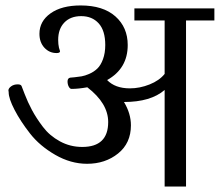

<svg xmlns="http://www.w3.org/2000/svg" viewBox="-20 -681 803 701"><path d="M659.2 0V-606.4H762.7V-650.4H470.7V-606.4H581.1V-411.1Q561.5 -386.7 525.9 -372.6Q490.2 -358.4 454.1 -358.4Q400.4 -358.4 371.1 -388.7Q446.3 -430.7 446.3 -516.6Q446.3 -581.1 401.4 -621.1Q356.4 -661.1 274.4 -661.1Q205.1 -661.1 164.6 -632.3Q124 -603.5 124 -557.6Q124 -526.4 142.1 -506.8Q160.2 -487.3 186.5 -487.3Q199.2 -487.3 199.2 -494.1L195.3 -506.8Q192.4 -519.5 192.4 -535.2Q192.4 -575.2 214.8 -598.6Q237.3 -622.1 276.4 -622.1Q316.4 -622.1 340.3 -595.7Q364.3 -569.3 364.3 -516.6Q364.3 -487.3 356 -464.8Q347.7 -442.4 335.4 -430.7Q323.2 -418.9 306.6 -411.6Q290 -404.3 277.8 -402.3Q265.6 -400.4 252 -398.9Q238.3 -397.5 236.3 -397.5Q226.6 -395.5 226.6 -383.8Q226.6 -373 231 -364.7Q235.4 -356.4 241.2 -356.4Q265.6 -356.4 298.8 -362.3Q375 -303.7 375 -235.4Q375 -144.5 280.3 -144.5Q236.3 -144.5 198.7 -165Q161.1 -185.5 136.7 -217.8Q112.3 -250 96.7 -279.3Q81.1 -308.6 70.3 -336.9Q59.6 -365.2 58.6 -367.2Q55.7 -373 44.9 -373Q30.3 -373 20.5 -365.7Q10.7 -358.4 10.7 -350.6Q10.7 -349.6 11.2 -348.1Q11.7 -346.7 11.7 -343.8Q11.7 -321.3 33.2 -279.8Q54.7 -238.3 89.8 -193.4Q125 -148.4 181.6 -115.7Q238.3 -83 297.9 -83Q364.3 -83 411.1 -120.6Q458 -158.2 458 -223.6Q458 -266.6 432.6 -308.6Q530.3 -308.6 581.1 -352.5V0Z"/></svg>

Font: Kurale
Style: Regular
Weight: 400
Version: 1.0; ttfautohint (v1.3)